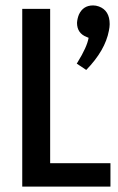

<svg xmlns="http://www.w3.org/2000/svg" viewBox="-20 -692 439 712"><path d="M389.6 0V-86.9H166V-659.2H62.5V0ZM386.7 -602.5Q386.7 -653.3 346.7 -668Q335.9 -671.9 325.2 -671.9Q288.1 -671.9 272.5 -637.7Q266.6 -623 265.6 -607.4Q265.6 -568.4 301.8 -554.7Q305.7 -552.7 308.6 -551.8Q302.7 -517.6 267.6 -460.9Q265.6 -458 264.6 -456.1L299.8 -432.6Q370.1 -504.9 383.8 -578.1Q386.7 -591.8 386.7 -602.5Z"/></svg>

Font: Yaldevi Colombo SemiBold
Style: Regular
Weight: 600
Designer: Sol Matas, Denzil Rajitha, Kosala Senevirathne and Pathum Egodawatta
Foundry: Mooniak
Version: Version 1.020 ; ttfautohint (v1.6)